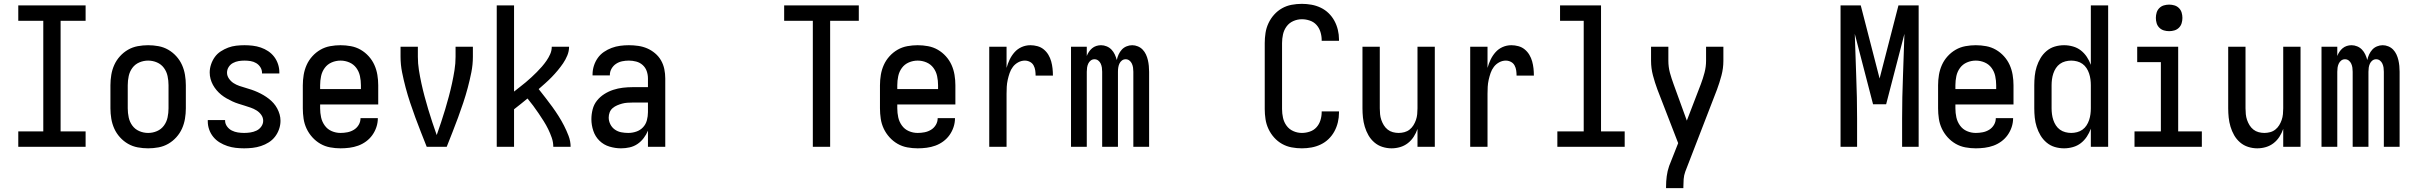

<svg xmlns="http://www.w3.org/2000/svg" viewBox="-20 -763 12540 998"><path d="M75 0V-80H205V-655H75V-735H425V-655H295V-80H425V0Z M750 8Q723 8 696 3Q669 -2 645.5 -15.5Q622 -29 603.5 -49.5Q585 -70 574 -94.5Q563 -119 558.5 -146Q554 -173 554 -200V-320Q554 -347 558.5 -374Q563 -401 574 -425.5Q585 -450 603.5 -470.5Q622 -491 645.5 -504.5Q669 -518 696 -523Q723 -528 750 -528Q777 -528 804 -523Q831 -518 854.5 -504.5Q878 -491 896.5 -470.5Q915 -450 926 -425.5Q937 -401 941.5 -374Q946 -347 946 -320V-200Q946 -173 941.5 -146Q937 -119 926 -94.5Q915 -70 896.5 -49.5Q878 -29 854.5 -15.5Q831 -2 804 3Q777 8 750 8ZM750 -72Q774 -72 796 -81.5Q818 -91 832 -110Q846 -129 851 -152.5Q856 -176 856 -200V-320Q856 -344 851 -367.5Q846 -391 832 -410Q818 -429 796 -438.5Q774 -448 750 -448Q726 -448 704 -438.5Q682 -429 668 -410Q654 -391 649 -367.5Q644 -344 644 -320V-200Q644 -176 649 -152.5Q654 -129 668 -110Q682 -91 704 -81.5Q726 -72 750 -72Z M1249 8Q1227 8 1205 5.5Q1183 3 1162 -4Q1141 -11 1122 -22.5Q1103 -34 1089 -51Q1075 -68 1067.5 -89Q1060 -110 1060 -132V-139H1150V-136Q1150 -120 1160 -106Q1170 -92 1185 -84.5Q1200 -77 1216.5 -74.5Q1233 -72 1249 -72Q1265 -72 1281.5 -74.5Q1298 -77 1313 -84Q1328 -91 1338 -105Q1348 -119 1348 -135Q1348 -152 1338 -166Q1328 -180 1313.5 -189Q1299 -198 1283 -203.5Q1267 -209 1251 -214Q1235 -219 1219 -224Q1203 -229 1188 -236Q1173 -243 1158 -251.5Q1143 -260 1130 -270.5Q1117 -281 1106 -294Q1095 -307 1087 -321.5Q1079 -336 1074.5 -352.5Q1070 -369 1070 -386Q1070 -407 1077 -428Q1084 -449 1096.5 -466.5Q1109 -484 1127.5 -496Q1146 -508 1166 -515.5Q1186 -523 1207.5 -525.5Q1229 -528 1251 -528Q1272 -528 1293.5 -525.5Q1315 -523 1335.5 -516Q1356 -509 1374 -497Q1392 -485 1405 -468Q1418 -451 1425 -430Q1432 -409 1432 -388V-381H1342V-384Q1342 -400 1333.5 -413.5Q1325 -427 1311.5 -435Q1298 -443 1282.5 -445.5Q1267 -448 1251 -448Q1235 -448 1220 -445.5Q1205 -443 1191 -435.5Q1177 -428 1168.5 -414.5Q1160 -401 1160 -385Q1160 -369 1170 -354.5Q1180 -340 1194 -331Q1208 -322 1224 -316.5Q1240 -311 1256 -306.5Q1272 -302 1288 -296.5Q1304 -291 1319.5 -284Q1335 -277 1349.5 -268.5Q1364 -260 1377.5 -249.5Q1391 -239 1402 -226.5Q1413 -214 1421 -199Q1429 -184 1433.5 -168Q1438 -152 1438 -135Q1438 -113 1430.5 -91.5Q1423 -70 1409.5 -52.5Q1396 -35 1377 -23Q1358 -11 1336.5 -4Q1315 3 1293 5.5Q1271 8 1249 8Z M1750 8Q1723 8 1696 3Q1669 -2 1645.5 -15.5Q1622 -29 1603.5 -49.5Q1585 -70 1573.5 -94.5Q1562 -119 1558 -146Q1554 -173 1554 -200V-320Q1554 -347 1558.5 -374Q1563 -401 1574 -425.5Q1585 -450 1603.5 -470.5Q1622 -491 1645.5 -504.5Q1669 -518 1696 -523Q1723 -528 1750 -528Q1777 -528 1804 -523Q1831 -518 1854.5 -504.5Q1878 -491 1896.5 -470.5Q1915 -450 1926 -425.5Q1937 -401 1941.5 -374Q1946 -347 1946 -320V-220H1644V-200Q1644 -176 1649 -153Q1654 -130 1668 -110.5Q1682 -91 1704 -81.5Q1726 -72 1750 -72Q1768 -72 1786 -75.5Q1804 -79 1819.5 -88.5Q1835 -98 1844.5 -114Q1854 -130 1854 -149H1944Q1944 -125 1936.5 -102.5Q1929 -80 1915.5 -61Q1902 -42 1883 -28Q1864 -14 1842 -6Q1820 2 1796.5 5Q1773 8 1750 8ZM1644 -300H1856V-320Q1856 -344 1851 -367.5Q1846 -391 1832 -410Q1818 -429 1796 -438.5Q1774 -448 1750 -448Q1726 -448 1704 -438.5Q1682 -429 1668 -410Q1654 -391 1649 -367.5Q1644 -344 1644 -320Z M2302 0H2198Q2183 -38 2168 -76Q2153 -114 2139 -152Q2125 -190 2112 -229Q2099 -268 2088.5 -307.5Q2078 -347 2070 -387Q2062 -427 2062 -468V-520H2152V-468Q2152 -433 2157.5 -398.5Q2163 -364 2170.5 -329.5Q2178 -295 2187 -261.5Q2196 -228 2206 -194.5Q2216 -161 2227 -128Q2238 -95 2250 -61Q2262 -95 2273 -128Q2284 -161 2294 -194.5Q2304 -228 2313 -261.5Q2322 -295 2329.5 -329.5Q2337 -364 2342.5 -398.5Q2348 -433 2348 -468V-520H2438V-468Q2438 -427 2430 -387Q2422 -347 2411.5 -307.5Q2401 -268 2388 -229Q2375 -190 2361 -152Q2347 -114 2332 -76Q2317 -38 2302 0Z M2562 0V-735H2652V-287Q2667 -299 2682.5 -311Q2698 -323 2713 -335.5Q2728 -348 2742.5 -361.5Q2757 -375 2770.5 -388.5Q2784 -402 2797 -417Q2810 -432 2821 -448Q2832 -464 2840 -482Q2848 -500 2848 -520H2938Q2938 -497 2929 -475Q2920 -453 2907 -434Q2894 -415 2879 -397Q2864 -379 2848 -362.5Q2832 -346 2814.5 -330.5Q2797 -315 2780 -300Q2798 -277 2816 -254Q2834 -231 2851 -207.5Q2868 -184 2883.5 -159.5Q2899 -135 2912 -109.5Q2925 -84 2935.5 -56.5Q2946 -29 2946 0H2856Q2856 -24 2848 -47Q2840 -70 2829.5 -91.5Q2819 -113 2806 -133.5Q2793 -154 2779.5 -174Q2766 -194 2751.5 -213.5Q2737 -233 2722 -251Q2705 -237 2687.5 -223Q2670 -209 2652 -195V0Z M3208 8Q3178 8 3148 -1Q3118 -10 3096 -31.5Q3074 -53 3064 -83Q3054 -113 3054 -143Q3054 -169 3060.5 -194.5Q3067 -220 3083 -240Q3099 -260 3121 -274Q3143 -288 3167.5 -296Q3192 -304 3217.5 -307Q3243 -310 3269 -310H3348V-355Q3348 -375 3341.5 -393.5Q3335 -412 3320.5 -425Q3306 -438 3287 -443Q3268 -448 3249 -448Q3231 -448 3214 -444.5Q3197 -441 3182.5 -431.5Q3168 -422 3159 -406.5Q3150 -391 3150 -374V-371H3060V-376Q3060 -399 3067 -421Q3074 -443 3087 -461.5Q3100 -480 3119 -493Q3138 -506 3159.5 -514Q3181 -522 3203.5 -525Q3226 -528 3249 -528Q3273 -528 3297.5 -524.5Q3322 -521 3344 -511.5Q3366 -502 3385 -486Q3404 -470 3416 -449Q3428 -428 3433 -404Q3438 -380 3438 -355V0H3348V-84Q3340 -64 3326 -45.5Q3312 -27 3293.5 -14.5Q3275 -2 3253 3Q3231 8 3208 8ZM3246 -72Q3267 -72 3287.5 -79Q3308 -86 3322.5 -101.5Q3337 -117 3342.5 -138Q3348 -159 3348 -180V-230H3269Q3255 -230 3241 -229Q3227 -228 3214 -224.5Q3201 -221 3188 -215.5Q3175 -210 3164.5 -201Q3154 -192 3149 -179Q3144 -166 3144 -152Q3144 -134 3152.5 -117Q3161 -100 3176 -89.5Q3191 -79 3209 -75.5Q3227 -72 3246 -72Z M4205 0V-655H4056V-735H4444V-655H4295V0Z M4750 8Q4723 8 4696 3Q4669 -2 4645.5 -15.5Q4622 -29 4603.5 -49.5Q4585 -70 4573.5 -94.5Q4562 -119 4558 -146Q4554 -173 4554 -200V-320Q4554 -347 4558.5 -374Q4563 -401 4574 -425.5Q4585 -450 4603.5 -470.5Q4622 -491 4645.5 -504.5Q4669 -518 4696 -523Q4723 -528 4750 -528Q4777 -528 4804 -523Q4831 -518 4854.5 -504.5Q4878 -491 4896.5 -470.5Q4915 -450 4926 -425.5Q4937 -401 4941.5 -374Q4946 -347 4946 -320V-220H4644V-200Q4644 -176 4649 -153Q4654 -130 4668 -110.5Q4682 -91 4704 -81.5Q4726 -72 4750 -72Q4768 -72 4786 -75.5Q4804 -79 4819.5 -88.5Q4835 -98 4844.5 -114Q4854 -130 4854 -149H4944Q4944 -125 4936.5 -102.5Q4929 -80 4915.5 -61Q4902 -42 4883 -28Q4864 -14 4842 -6Q4820 2 4796.5 5Q4773 8 4750 8ZM4644 -300H4856V-320Q4856 -344 4851 -367.5Q4846 -391 4832 -410Q4818 -429 4796 -438.5Q4774 -448 4750 -448Q4726 -448 4704 -438.5Q4682 -429 4668 -410Q4654 -391 4649 -367.5Q4644 -344 4644 -320Z M5122 0V-520H5212V-410Q5218 -432 5228 -453Q5238 -474 5253.5 -491.5Q5269 -509 5290.5 -518.5Q5312 -528 5336 -528Q5354 -528 5372.5 -523Q5391 -518 5405.5 -506Q5420 -494 5429.5 -478Q5439 -462 5444 -444Q5449 -426 5451 -407.5Q5453 -389 5453 -370H5363Q5363 -384 5361 -397.5Q5359 -411 5352.5 -423Q5346 -435 5333.5 -441.5Q5321 -448 5307 -448Q5289 -448 5272.5 -439Q5256 -430 5245 -415.5Q5234 -401 5228 -383.5Q5222 -366 5218 -348Q5214 -330 5213 -312Q5212 -294 5212 -276V0Z M5547 0V-520H5629V-472Q5633 -483 5640 -493.5Q5647 -504 5656.5 -512Q5666 -520 5678 -524Q5690 -528 5703 -528Q5718 -528 5732.5 -522Q5747 -516 5757.5 -505Q5768 -494 5774.5 -480Q5781 -466 5785 -451Q5788 -466 5794.5 -480Q5801 -494 5811 -505Q5821 -516 5835.5 -522Q5850 -528 5865 -528Q5880 -528 5894.5 -522Q5909 -516 5919.5 -505Q5930 -494 5936.5 -480Q5943 -466 5946.5 -451Q5950 -436 5951.5 -420.5Q5953 -405 5953 -390V0H5871V-390Q5871 -401 5869.5 -411.5Q5868 -422 5863.5 -432Q5859 -442 5850.5 -448.5Q5842 -455 5831 -455Q5820 -455 5811.5 -448.5Q5803 -442 5798.5 -432Q5794 -422 5792.5 -411.5Q5791 -401 5791 -390V0H5709V-390Q5709 -401 5707.5 -411.5Q5706 -422 5701.5 -432Q5697 -442 5688.5 -448.5Q5680 -455 5669 -455Q5658 -455 5649.5 -448.5Q5641 -442 5636.5 -432Q5632 -422 5630.5 -411.5Q5629 -401 5629 -390V0Z M6747 8Q6720 8 6693.5 3Q6667 -2 6644 -15Q6621 -28 6603 -48Q6585 -68 6573.5 -92.5Q6562 -117 6558 -143.5Q6554 -170 6554 -196V-539Q6554 -565 6558 -591.5Q6562 -618 6573.5 -642.5Q6585 -667 6603 -687Q6621 -707 6644 -720Q6667 -733 6693.5 -738Q6720 -743 6747 -743Q6772 -743 6797 -738.5Q6822 -734 6845 -723Q6868 -712 6886 -694.5Q6904 -677 6916 -655Q6928 -633 6934 -608Q6940 -583 6940 -558V-551H6850V-555Q6850 -576 6843.5 -597Q6837 -618 6823 -633.5Q6809 -649 6788.5 -656Q6768 -663 6747 -663Q6724 -663 6702.5 -653.5Q6681 -644 6667.5 -625.5Q6654 -607 6649 -584.5Q6644 -562 6644 -539V-196Q6644 -173 6649 -150.5Q6654 -128 6667.5 -109.5Q6681 -91 6702.5 -81.5Q6724 -72 6747 -72Q6768 -72 6788.5 -79Q6809 -86 6823 -101.5Q6837 -117 6843.5 -138Q6850 -159 6850 -180V-184H6940V-177Q6940 -152 6934 -127Q6928 -102 6916 -80Q6904 -58 6886 -40.5Q6868 -23 6845 -12Q6822 -1 6797 3.5Q6772 8 6747 8Z M7213 8Q7189 8 7165.5 0.5Q7142 -7 7123.5 -23Q7105 -39 7093 -60Q7081 -81 7074 -104.5Q7067 -128 7064.5 -152Q7062 -176 7062 -200V-520H7152V-200Q7152 -185 7153.5 -169.5Q7155 -154 7160 -139.5Q7165 -125 7173 -112Q7181 -99 7193 -89.5Q7205 -80 7220 -76Q7235 -72 7250 -72Q7265 -72 7280 -76Q7295 -80 7307 -89.5Q7319 -99 7327 -112Q7335 -125 7340 -139.5Q7345 -154 7346.5 -169.5Q7348 -185 7348 -200V-520H7438V0H7348V-93Q7341 -72 7328.5 -52.5Q7316 -33 7298 -19Q7280 -5 7258 1.5Q7236 8 7213 8Z M7622 0V-520H7712V-410Q7718 -432 7728 -453Q7738 -474 7753.5 -491.5Q7769 -509 7790.5 -518.5Q7812 -528 7836 -528Q7854 -528 7872.5 -523Q7891 -518 7905.5 -506Q7920 -494 7929.5 -478Q7939 -462 7944 -444Q7949 -426 7951 -407.5Q7953 -389 7953 -370H7863Q7863 -384 7861 -397.5Q7859 -411 7852.5 -423Q7846 -435 7833.5 -441.5Q7821 -448 7807 -448Q7789 -448 7772.5 -439Q7756 -430 7745 -415.5Q7734 -401 7728 -383.5Q7722 -366 7718 -348Q7714 -330 7713 -312Q7712 -294 7712 -276V0Z M8075 0V-80H8212V-655H8089V-735H8302V-80H8425V0Z M8640 215V208Q8640 180 8643.5 153Q8647 126 8656 100L8703 -19L8595 -298Q8582 -333 8572 -370.5Q8562 -408 8562 -447V-520H8652V-447Q8652 -431 8654 -415.5Q8656 -400 8660 -385Q8664 -370 8669 -355Q8674 -340 8679 -326L8748 -136L8821 -326Q8832 -355 8840 -385.5Q8848 -416 8848 -447V-520H8938V-447Q8938 -408 8928 -370.5Q8918 -333 8905 -298L8740 129Q8733 148 8731.5 168Q8730 188 8730 208V215Z M9547 0V-735H9652L9750 -355L9848 -735H9953V0H9867V-147Q9867 -257 9871.5 -367Q9876 -477 9879 -587L9784 -221H9716L9621 -587Q9624 -477 9628.5 -367Q9633 -257 9633 -147V0Z M10250 8Q10223 8 10196 3Q10169 -2 10145.5 -15.5Q10122 -29 10103.5 -49.5Q10085 -70 10073.5 -94.5Q10062 -119 10058 -146Q10054 -173 10054 -200V-320Q10054 -347 10058.5 -374Q10063 -401 10074 -425.5Q10085 -450 10103.5 -470.5Q10122 -491 10145.5 -504.5Q10169 -518 10196 -523Q10223 -528 10250 -528Q10277 -528 10304 -523Q10331 -518 10354.5 -504.5Q10378 -491 10396.5 -470.5Q10415 -450 10426 -425.5Q10437 -401 10441.5 -374Q10446 -347 10446 -320V-220H10144V-200Q10144 -176 10149 -153Q10154 -130 10168 -110.5Q10182 -91 10204 -81.5Q10226 -72 10250 -72Q10268 -72 10286 -75.5Q10304 -79 10319.5 -88.5Q10335 -98 10344.5 -114Q10354 -130 10354 -149H10444Q10444 -125 10436.5 -102.5Q10429 -80 10415.5 -61Q10402 -42 10383 -28Q10364 -14 10342 -6Q10320 2 10296.5 5Q10273 8 10250 8ZM10144 -300H10356V-320Q10356 -344 10351 -367.5Q10346 -391 10332 -410Q10318 -429 10296 -438.5Q10274 -448 10250 -448Q10226 -448 10204 -438.5Q10182 -429 10168 -410Q10154 -391 10149 -367.5Q10144 -344 10144 -320Z M10709 8Q10684 8 10660.5 1Q10637 -6 10618 -22Q10599 -38 10586.5 -59Q10574 -80 10566.5 -103.5Q10559 -127 10556.5 -151.5Q10554 -176 10554 -200V-320Q10554 -344 10556.5 -368.5Q10559 -393 10566.5 -416.5Q10574 -440 10586.5 -461Q10599 -482 10618 -498Q10637 -514 10660.5 -521Q10684 -528 10709 -528Q10732 -528 10755 -521.5Q10778 -515 10796 -501Q10814 -487 10827 -467.5Q10840 -448 10848 -426V-735H10938V0H10848V-94Q10840 -72 10827 -52.5Q10814 -33 10796 -19Q10778 -5 10755 1.5Q10732 8 10709 8ZM10746 -72Q10761 -72 10776.5 -76Q10792 -80 10804.5 -89Q10817 -98 10825.5 -111Q10834 -124 10839 -139Q10844 -154 10846 -169.5Q10848 -185 10848 -200V-320Q10848 -335 10846 -350.5Q10844 -366 10839 -381Q10834 -396 10825.5 -409Q10817 -422 10804.5 -431Q10792 -440 10776.5 -444Q10761 -448 10746 -448Q10731 -448 10715.5 -444Q10700 -440 10687.5 -431Q10675 -422 10666.5 -409Q10658 -396 10653 -381Q10648 -366 10646 -350.5Q10644 -335 10644 -320V-200Q10644 -185 10646 -169.5Q10648 -154 10653 -139Q10658 -124 10666.5 -111Q10675 -98 10687.5 -89Q10700 -80 10715.5 -76Q10731 -72 10746 -72Z M11075 0V-80H11212V-440H11089V-520H11302V-80H11425V0ZM11255 -601Q11241 -601 11227.5 -605Q11214 -609 11204 -619Q11194 -629 11190 -642.5Q11186 -656 11186 -670Q11186 -684 11190 -697.5Q11194 -711 11204 -721Q11214 -731 11227.5 -735Q11241 -739 11255 -739Q11269 -739 11282.5 -735Q11296 -731 11306 -721Q11316 -711 11320 -697.5Q11324 -684 11324 -670Q11324 -656 11320 -642.5Q11316 -629 11306 -619Q11296 -609 11282.5 -605Q11269 -601 11255 -601Z M11713 8Q11689 8 11665.5 0.5Q11642 -7 11623.5 -23Q11605 -39 11593 -60Q11581 -81 11574 -104.5Q11567 -128 11564.5 -152Q11562 -176 11562 -200V-520H11652V-200Q11652 -185 11653.5 -169.5Q11655 -154 11660 -139.5Q11665 -125 11673 -112Q11681 -99 11693 -89.5Q11705 -80 11720 -76Q11735 -72 11750 -72Q11765 -72 11780 -76Q11795 -80 11807 -89.5Q11819 -99 11827 -112Q11835 -125 11840 -139.5Q11845 -154 11846.5 -169.5Q11848 -185 11848 -200V-520H11938V0H11848V-93Q11841 -72 11828.5 -52.5Q11816 -33 11798 -19Q11780 -5 11758 1.5Q11736 8 11713 8Z M12047 0V-520H12129V-472Q12133 -483 12140 -493.5Q12147 -504 12156.5 -512Q12166 -520 12178 -524Q12190 -528 12203 -528Q12218 -528 12232.5 -522Q12247 -516 12257.5 -505Q12268 -494 12274.5 -480Q12281 -466 12285 -451Q12288 -466 12294.5 -480Q12301 -494 12311 -505Q12321 -516 12335.5 -522Q12350 -528 12365 -528Q12380 -528 12394.5 -522Q12409 -516 12419.5 -505Q12430 -494 12436.5 -480Q12443 -466 12446.5 -451Q12450 -436 12451.5 -420.5Q12453 -405 12453 -390V0H12371V-390Q12371 -401 12369.5 -411.5Q12368 -422 12363.5 -432Q12359 -442 12350.5 -448.5Q12342 -455 12331 -455Q12320 -455 12311.5 -448.5Q12303 -442 12298.5 -432Q12294 -422 12292.5 -411.5Q12291 -401 12291 -390V0H12209V-390Q12209 -401 12207.5 -411.5Q12206 -422 12201.5 -432Q12197 -442 12188.5 -448.5Q12180 -455 12169 -455Q12158 -455 12149.5 -448.5Q12141 -442 12136.5 -432Q12132 -422 12130.5 -411.5Q12129 -401 12129 -390V0Z"/></svg>

Font: Iosevka Term Curly Medium
Style: Regular
Weight: 500
Designer: Belleve Invis
Foundry: Belleve Invis
Version: Version 32.3.0